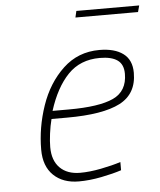

<svg xmlns="http://www.w3.org/2000/svg" viewBox="-50 -717 640 770"><g transform="rotate(-5 269.5 -332.0)"><path d="M97 -131Q97 -220 127 -307.5Q157 -395 217.5 -452Q278 -509 364 -509Q425 -509 459.5 -483.5Q494 -458 494 -406Q494 -321 425 -285.5Q356 -250 212 -250H149Q142 -223 138 -192Q134 -161 134 -138Q134 -84 163.5 -54.5Q193 -25 245 -25Q283 -25 329 -34Q375 -43 409 -54V-21Q376 -10 328 -0.5Q280 9 237 9Q173 9 135 -27.5Q97 -64 97 -131ZM221 -282Q344 -282 401 -308.5Q458 -335 458 -405Q458 -443 434 -460Q410 -477 363 -477Q284 -477 234.5 -425.5Q185 -374 156 -282ZM286 -673H539L532 -647H280Z"/></g></svg>

Font: Cairo ExtraLight
Style: Italic
Weight: 275
Italic angle: -13°
Designer: Mohamed Gaber, Accademia di Belle Arti di Urbino and others
Foundry: Kief Type Foundry, Accademia di Belle Arti di Urbino and others
Version: Version 3.011